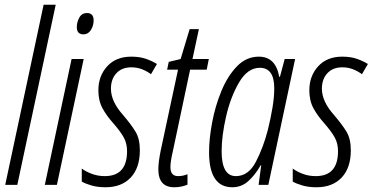

<svg xmlns="http://www.w3.org/2000/svg" viewBox="-20 -780 1572 810"><path d="M53 0 215 -760H164L2 0Z M375 -694Q375 -725 347 -725Q325 -725 314.5 -705.5Q304 -686 304 -666Q304 -635 332 -635Q352 -635 363.5 -653.5Q375 -672 375 -694ZM220 0 333 -531H282L169 0Z M570 -146Q570 -194 552 -224Q534 -254 499 -295Q448 -352 448 -406Q448 -446 471 -471Q494 -496 534 -496Q559 -496 580 -487.5Q601 -479 617 -467L642 -510Q623 -522 596.5 -531.5Q570 -541 534 -541Q469 -541 432 -500Q395 -459 395 -399Q395 -355 412.5 -323Q430 -291 458 -260Q490 -223 503 -198.5Q516 -174 516 -142Q516 -37 422 -37Q393 -37 367.5 -46.5Q342 -56 325 -69V-14Q340 -5 366 2.5Q392 10 425 10Q493 10 531.5 -31Q570 -72 570 -146Z M771 -1V-45Q752 -37 731 -37Q699 -37 699 -75Q699 -99 709 -141L782 -486H852L861 -531H792L819 -657H780L742 -531L692 -519L685 -486H731L658 -145Q648 -96 648 -66Q648 10 715 10Q745 10 771 -1Z M915 -142Q915 -207 934 -289.5Q953 -372 989 -433Q1025 -494 1076 -494Q1137 -494 1137 -408Q1137 -370 1129.5 -325.5Q1122 -281 1110 -232Q1091 -158 1059.5 -97.5Q1028 -37 975 -37Q915 -37 915 -142ZM1080 -83H1082L1071 0H1112L1225 -531H1181L1161 -456H1158Q1143 -541 1072 -541Q1019 -541 979.5 -500Q940 -459 914 -396Q888 -333 875 -263.5Q862 -194 862 -138Q862 10 960 10Q998 10 1026.5 -15Q1055 -40 1080 -83Z M1460 -146Q1460 -194 1442 -224Q1424 -254 1389 -295Q1338 -352 1338 -406Q1338 -446 1361 -471Q1384 -496 1424 -496Q1449 -496 1470 -487.5Q1491 -479 1507 -467L1532 -510Q1513 -522 1486.5 -531.5Q1460 -541 1424 -541Q1359 -541 1322 -500Q1285 -459 1285 -399Q1285 -355 1302.5 -323Q1320 -291 1348 -260Q1380 -223 1393 -198.5Q1406 -174 1406 -142Q1406 -37 1312 -37Q1283 -37 1257.5 -46.5Q1232 -56 1215 -69V-14Q1230 -5 1256 2.5Q1282 10 1315 10Q1383 10 1421.5 -31Q1460 -72 1460 -146Z"/></svg>

Font: Noto Sans Display Condensed Light
Style: Italic
Weight: 300
Width: 3
Designer: Monotype Design team
Foundry: Monotype Imaging Inc.
Version: 1.000